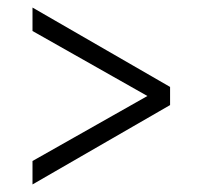

<svg xmlns="http://www.w3.org/2000/svg" viewBox="-20 -508 536 508"><path d="M66 -82 370 -254 66 -426V-488L430 -278V-230L66 -20Z"/></svg>

Font: Mukta Vaani Light
Style: Regular
Weight: 300
Designer: Noopur Datye, Girish Dalvi, Yashodeep Gholap, Pallavi Karambelkar
Foundry: Ek Type
Version: Version 2.538;PS 1.000;hotconv 16.6.51;makeotf.lib2.5.65220;